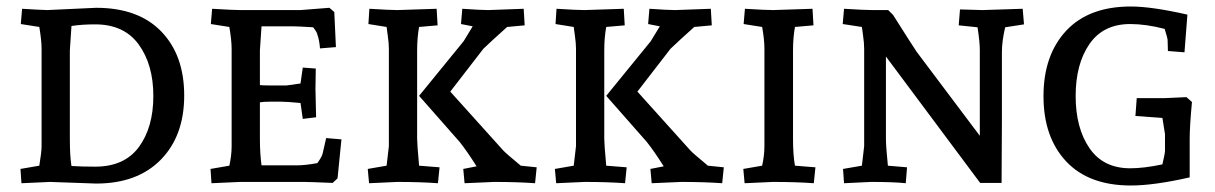

<svg xmlns="http://www.w3.org/2000/svg" viewBox="-20 -560 3739 591"><path d="M125 -529 276 -536Q406 -536 476.5 -463Q547 -390 547 -266Q547 -142 475 -68.5Q403 5 276 5Q276 5 134 0L46 4L43 -40L101 -50Q108 -92 108 -110V-410Q108 -435 101 -477L44 -486L48 -533Q95 -530 125 -529ZM273 -485Q232 -485 200 -480Q195 -410 195 -405V-133Q195 -79 200 -49Q232 -47 273 -47Q363 -47 407.5 -107.5Q452 -168 452 -264.5Q452 -361 407 -423Q362 -485 273 -485Z M785 -479 780 -405V-298Q792 -297 809 -297H862L905 -303L912 -352L952 -349Q951 -301 951 -286L953 -199L912 -194L905 -243Q862 -247 846 -247H811Q791 -247 780 -245V-133Q780 -88 785 -51H892Q920 -51 957 -58Q971 -78 973 -87Q983 -129 984 -135L1031 -131L1019 -11L1004 3Q931 0 915 0H719L631 4L628 -40L686 -50Q693 -82 693 -110V-410Q693 -435 686 -477L629 -486L633 -533Q699 -529 719 -529H905L994 -536L1009 -523L1014 -415L965 -411Q963 -437 957 -453Q957 -459 944 -476Q896 -479 882 -479Z M1632 -45 1627 4Q1572 0 1501 0L1410 4L1406 -40L1447 -48Q1418 -94 1395 -123L1270 -265L1407 -433L1435 -479L1399 -486L1403 -533Q1460 -529 1483 -529L1592 -533L1595 -482L1541 -477Q1493 -434 1468 -410L1366 -278L1529 -97Q1536 -89 1583 -50ZM1170 -50 1177 -110V-410Q1177 -428 1173.5 -451Q1170 -474 1170 -477L1114 -486L1117 -533Q1180 -529 1203 -529L1324 -533L1327 -482L1270 -477Q1264 -444 1264 -405V-133Q1264 -116 1270 -50L1333 -45L1328 4Q1273 0 1203 0L1116 4L1112 -40Z M2208 -45 2203 4Q2148 0 2077 0L1986 4L1982 -40L2023 -48Q1994 -94 1971 -123L1846 -265L1983 -433L2011 -479L1975 -486L1979 -533Q2036 -529 2059 -529L2168 -533L2171 -482L2117 -477Q2069 -434 2044 -410L1942 -278L2105 -97Q2112 -89 2159 -50ZM1746 -50 1753 -110V-410Q1753 -428 1749.5 -451Q1746 -474 1746 -477L1690 -486L1693 -533Q1756 -529 1779 -529L1900 -533L1903 -482L1846 -477Q1840 -444 1840 -405V-133Q1840 -116 1846 -50L1909 -45L1904 4Q1849 0 1779 0L1692 4L1688 -40Z M2421 -405V-133Q2421 -83 2427 -50L2490 -45L2485 4Q2430 0 2359 0L2272 4L2268 -40L2326 -50Q2333 -82 2333 -110V-410Q2333 -438 2326 -477L2269 -486L2273 -533Q2337 -529 2360 -529L2481 -533L2484 -482L2427 -477Q2421 -444 2421 -405Z M2633 -50 2640 -110V-410Q2640 -428 2636.5 -451.5Q2633 -475 2633 -477L2574 -486L2578 -533Q2642 -529 2665 -529H2714L2729 -514Q2791 -416 2802 -400L2996 -142V-405Q2996 -431 2989 -476L2931 -482L2935 -531L3004 -529L3128 -533L3132 -485L3074 -476Q3064 -433 3064 -400V-193L3063 3H2997L2707 -386V-133Q2707 -110 2713 -50L2772 -45L2768 4Q2731 0 2661 0L2578 4L2575 -40Z M3461 -540Q3525 -540 3635 -515L3626 -399L3575 -403L3574 -437Q3574 -442 3565 -471Q3508 -486 3459 -486Q3376 -486 3333.5 -424.5Q3291 -363 3291 -264.5Q3291 -166 3333.5 -104Q3376 -42 3459 -42Q3501 -42 3558 -54Q3566 -88 3566 -96V-147L3558 -197L3475 -203L3479 -258H3566L3632 -261L3649 -246Q3642 -171 3642 -133V-14Q3532 11 3461 11Q3331 11 3261.5 -63.5Q3192 -138 3192 -264Q3192 -390 3261.5 -465Q3331 -540 3461 -540Z"/></svg>

Font: Andada SC
Style: Regular
Weight: 400
Designer: Carolina Giovagnoli
Foundry: Carolina Giovagnoli
Version: Version 1.003